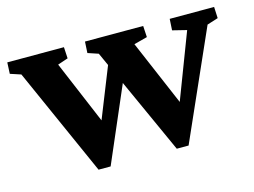

<svg xmlns="http://www.w3.org/2000/svg" viewBox="-73 -578 923 697"><g transform="rotate(-15 388.5 -229.0)"><path d="M397 -305.2 264.6 2H219.2L38.1 -404.3L-2 -417.5L0 -460H212.9L215.3 -417.5L176.3 -404.3L299.3 -112.8H253.9L359.4 -377.4ZM513.2 2 329.1 -404.3 289.6 -417.5 292 -460H510.7L513.2 -417.5L462.9 -404.3L587.4 -112.8H549.8L661.1 -404.3L607.9 -417.5L610.4 -460H777.3L779.3 -417.5L737.8 -404.3L557.6 2Z"/></g></svg>

Font: Lateef ExtraBold
Style: Regular
Weight: 800
Designer: SIL International
Foundry: SIL International
Version: Version 4.200